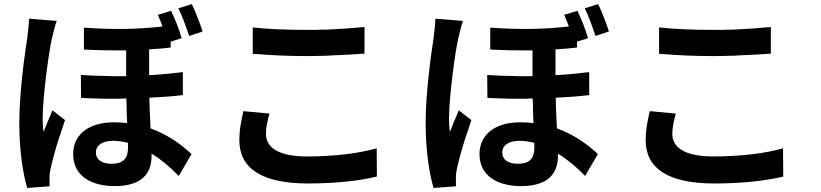

<svg xmlns="http://www.w3.org/2000/svg" viewBox="-20 -861 4040 945"><path d="M977 -706C965 -744 943 -802 924 -841L858 -820C878 -781 896 -728 911 -684L977 -706ZM726 -93V-105C775 -75 819 -37 860 5L923 -103C884 -138 819 -194 721 -229C719 -275 716 -326 715 -380C777 -383 831 -387 880 -393V-506C828 -500 775 -494 714 -491V-618C753 -620 786 -623 820 -627V-656L874 -673C863 -713 841 -769 822 -808L757 -788C765 -770 772 -751 780 -731C778 -731 775 -730 772 -730L764 -729C661 -718 547 -714 393 -725V-617C451 -614 502 -613 551 -613H560C574 -613 587 -613 601 -613V-486C593 -486 585 -486 577 -486H567H558C553 -486 548 -486 543 -486H528C525 -486 522 -486 519 -487H509C467 -487 424 -489 378 -492L379 -379C421 -377 460 -376 500 -375H509C514 -375 519 -375 524 -375H534C547 -375 560 -375 573 -375L582 -376C589 -376 595 -376 602 -376C602 -371 602 -366 602 -362L603 -352C603 -319 604 -285 606 -255C585 -258 564 -259 541 -259C406 -259 340 -190 340 -103C340 5 429 55 545 55C675 55 726 -5 726 -93ZM224 56C224 41 224 26 224 15C223 4 226 -17 229 -31C237 -68 253 -127 272 -187L276 -197C284 -222 292 -247 300 -270L238 -318C231 -299 222 -279 213 -259L208 -245C203 -234 199 -223 194 -212C191 -233 190 -262 190 -281C190 -381 220 -604 235 -670C239 -688 251 -737 259 -758L123 -769C122 -737 117 -699 114 -673C102 -596 75 -406 75 -255C75 -119 93 -6 114 64L224 56ZM452 -111C452 -144 481 -168 537 -168C561 -168 585 -164 610 -158V-133C610 -85 590 -55 529 -55C481 -55 452 -75 452 -111Z M1774 -597V-728C1722 -723 1654 -718 1585 -715H1575H1564H1554C1548 -714 1543 -714 1538 -714H1527C1525 -714 1523 -714 1522 -714H1511C1504 -714 1497 -714 1490 -714C1385 -714 1297 -718 1224 -726V-596C1227 -596 1230 -596 1233 -595H1242C1317 -589 1394 -585 1491 -585C1525 -585 1561 -586 1597 -587L1607 -588C1670 -590 1731 -594 1774 -597ZM1835 8 1834 -131C1746 -106 1625 -91 1490 -91C1346 -91 1289 -138 1289 -202C1289 -236 1297 -266 1306 -302L1178 -314C1170 -277 1158 -229 1158 -171C1158 -34 1266 42 1495 42C1635 42 1748 29 1835 8Z M2977 -706C2965 -744 2943 -802 2924 -841L2858 -820C2878 -781 2896 -728 2911 -684L2977 -706ZM2726 -93V-105C2775 -75 2819 -37 2860 5L2923 -103C2884 -138 2819 -194 2721 -229C2719 -275 2716 -326 2715 -380C2777 -383 2831 -387 2880 -393V-506C2828 -500 2775 -494 2714 -491V-618C2753 -620 2786 -623 2820 -627V-656L2874 -673C2863 -713 2841 -769 2822 -808L2757 -788C2765 -770 2772 -751 2780 -731C2778 -731 2775 -730 2772 -730L2764 -729C2661 -718 2547 -714 2393 -725V-617C2451 -614 2502 -613 2551 -613H2560C2574 -613 2587 -613 2601 -613V-486C2593 -486 2585 -486 2577 -486H2567H2558C2553 -486 2548 -486 2543 -486H2528C2525 -486 2522 -486 2519 -487H2509C2467 -487 2424 -489 2378 -492L2379 -379C2421 -377 2460 -376 2500 -375H2509C2514 -375 2519 -375 2524 -375H2534C2547 -375 2560 -375 2573 -375L2582 -376C2589 -376 2595 -376 2602 -376C2602 -371 2602 -366 2602 -362L2603 -352C2603 -319 2604 -285 2606 -255C2585 -258 2564 -259 2541 -259C2406 -259 2340 -190 2340 -103C2340 5 2429 55 2545 55C2675 55 2726 -5 2726 -93ZM2224 56C2224 41 2224 26 2224 15C2223 4 2226 -17 2229 -31C2237 -68 2253 -127 2272 -187L2276 -197C2284 -222 2292 -247 2300 -270L2238 -318C2231 -299 2222 -279 2213 -259L2208 -245C2203 -234 2199 -223 2194 -212C2191 -233 2190 -262 2190 -281C2190 -381 2220 -604 2235 -670C2239 -688 2251 -737 2259 -758L2123 -769C2122 -737 2117 -699 2114 -673C2102 -596 2075 -406 2075 -255C2075 -119 2093 -6 2114 64L2224 56ZM2452 -111C2452 -144 2481 -168 2537 -168C2561 -168 2585 -164 2610 -158V-133C2610 -85 2590 -55 2529 -55C2481 -55 2452 -75 2452 -111Z M3774 -597V-728C3722 -723 3654 -718 3585 -715H3575H3564H3554C3548 -714 3543 -714 3538 -714H3527C3525 -714 3523 -714 3522 -714H3511C3504 -714 3497 -714 3490 -714C3385 -714 3297 -718 3224 -726V-596C3227 -596 3230 -596 3233 -595H3242C3317 -589 3394 -585 3491 -585C3525 -585 3561 -586 3597 -587L3607 -588C3670 -590 3731 -594 3774 -597ZM3835 8 3834 -131C3746 -106 3625 -91 3490 -91C3346 -91 3289 -138 3289 -202C3289 -236 3297 -266 3306 -302L3178 -314C3170 -277 3158 -229 3158 -171C3158 -34 3266 42 3495 42C3635 42 3748 29 3835 8Z"/></svg>

Font: Glow Sans TC Normal
Style: Bold
Weight: 700
Designer: Ryoko NISHIZUKA (kana, bopomofo & ideographs); Paul D. Hunt (Latin, Greek & Cyrillic); Sandoll Communications, Soo-young
Version: Version 0.93